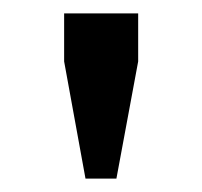

<svg xmlns="http://www.w3.org/2000/svg" viewBox="-20 -705 300 285"><path d="M185.1 -613.8 152.8 -439.9H106.9L75.2 -613.8V-685.1H185.1Z"/></svg>

Font: Unica One
Style: Bold
Weight: 400
Designer: Eduardo Rodriguez Tunni
Foundry: Eduardo Rodriguez Tunni
Version: Version 1.001